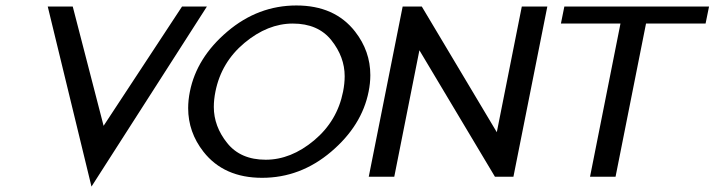

<svg xmlns="http://www.w3.org/2000/svg" viewBox="-20 -649 2623 705"><path d="M315.9 36.1 155.3 -625H247.1L360.4 -187L648.4 -625H739.7Z M942.4 3.9Q802.2 3.9 727.1 -91.8Q670.9 -163.6 670.9 -252Q670.9 -281.2 677.2 -312.5Q702.1 -437.5 814.9 -533.2Q927.7 -628.9 1068.4 -628.9Q1209 -628.9 1283.7 -533.2Q1339.8 -461.4 1339.8 -373Q1339.8 -343.8 1333.5 -312.5Q1308.6 -187.5 1195.8 -91.8Q1083 3.9 942.4 3.9ZM955.6 -62.5Q1048.3 -62.5 1133.3 -133.5Q1218.3 -204.6 1239.7 -312.5Q1245.6 -342.3 1245.6 -369.1Q1245.6 -439.9 1196.8 -501.2Q1147.9 -562.5 1055.2 -562.5Q962.9 -562.5 877.7 -491.5Q792.5 -420.4 771 -312.5Q765.1 -283.2 765.1 -256.3Q765.1 -185.1 814.2 -123.8Q863.3 -62.5 955.6 -62.5Z M1804.2 -163.6 1896 -625H1989.7L1865.2 0H1797.4L1520 -464.4L1427.7 0H1334L1458.5 -625H1528.8Z M2352.1 -562.5 2240.2 0H2146.5L2258.3 -562.5H2039.6L2052.2 -625H2583.5L2570.8 -562.5Z"/></svg>

Font: Juliett
Style: Bold Italic
Weight: 700
Italic angle: -11.25°
Designer: GGBotNet
Foundry: GGBotNet
Version: 0.60